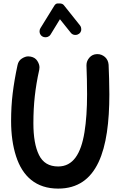

<svg xmlns="http://www.w3.org/2000/svg" viewBox="-20 -1046 699 1123"><path d="M159.7 -714.8C154.8 -715.8 149.9 -716.3 145.5 -716.3C133.3 -716.3 121.1 -711.9 107.9 -703.6C94.7 -695.3 85.9 -682.1 82.5 -665C69.8 -606.4 60.5 -551.3 54.2 -500C47.9 -448.7 44.9 -394.5 44.9 -337.9C44.9 -260.3 54.7 -191.9 73.7 -132.8C111.8 -13.7 191.4 57.1 320.3 57.1C550.8 57.1 619.6 -170.9 619.6 -494.6C619.6 -544.4 617.2 -630.9 615.2 -667.5C613.8 -685.5 606.9 -700.7 594.2 -712.4C581.1 -723.6 566.4 -729.5 550.3 -729.5H547.4C529.3 -729 514.6 -722.2 503.4 -709.5C491.7 -696.3 485.8 -681.6 485.8 -665.5V-661.6C487.8 -626 489.3 -541.5 489.3 -494.6C489.3 -410.2 484.4 -335.9 474.1 -272.5C453.6 -145.5 406.7 -72.3 320.3 -72.3C267.1 -72.3 230 -94.7 208 -139.6C186 -184.1 175.3 -246.1 175.3 -324.7C175.3 -382.8 178.2 -435.5 183.6 -483.9C189 -532.2 197.3 -583.5 209.5 -637.7C210.4 -642.6 210.9 -647.5 210.9 -651.9C210.9 -664.1 206.5 -676.8 198.2 -689.9C189.9 -703.1 176.8 -711.4 159.7 -714.8ZM227.5 -833C232.9 -829.6 238.8 -828.1 245.1 -828.1C251 -828.1 266.1 -828.6 275.9 -844.2L330.6 -933.6L394 -854.5C405.3 -840.3 418.5 -841.8 421.9 -841.8C429.7 -841.8 436.5 -844.2 442.4 -848.6C457.5 -860.4 455.1 -873.5 455.1 -876C455.1 -884.3 452.6 -891.1 447.8 -897.5L354 -1015.1C348.6 -1022.5 339.8 -1025.9 327.1 -1025.9H316.4C309.1 -1025.4 302.7 -1021 297.4 -1012.2L216.3 -880.9C212.9 -875.5 211.4 -869.6 211.4 -863.3C211.4 -857.4 211.9 -842.8 227.5 -833Z"/></svg>

Font: Mikhak
Style: Bold
Weight: 700
Designer: Amin Abedi
Version: Version 3.2